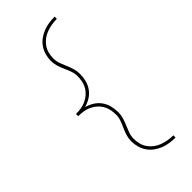

<svg xmlns="http://www.w3.org/2000/svg" viewBox="-304 -894 1107 1107"><g transform="rotate(-45 250.0 -340.0)"><path d="M405 153Q381 153 357 149.5Q333 146 310.5 137Q288 128 268.5 113.5Q249 99 235.5 79Q222 59 215.5 35.5Q209 12 209 -12Q209 -35 215.5 -56.5Q222 -78 231.5 -98.5Q241 -119 248.5 -140Q256 -161 256 -184Q256 -205 251.5 -225.5Q247 -246 236.5 -263.5Q226 -281 210 -294.5Q194 -308 175.5 -316.5Q157 -325 136 -328Q115 -331 95 -331V-333V-349Q115 -349 136 -352Q157 -355 175.5 -363.5Q194 -372 210 -385.5Q226 -399 236.5 -416.5Q247 -434 251.5 -454.5Q256 -475 256 -496Q256 -519 248.5 -540Q241 -561 231.5 -581.5Q222 -602 215.5 -623.5Q209 -645 209 -668Q209 -692 215.5 -715.5Q222 -739 235.5 -759Q249 -779 268.5 -793.5Q288 -808 310.5 -817Q333 -826 357 -829.5Q381 -833 405 -833V-815Q384 -815 362.5 -811.5Q341 -808 320.5 -800.5Q300 -793 282.5 -780Q265 -767 252.5 -749.5Q240 -732 234.5 -710.5Q229 -689 229 -668Q229 -645 236.5 -624Q244 -603 253 -582.5Q262 -562 268.5 -540.5Q275 -519 275 -496Q275 -470 268.5 -444Q262 -418 246.5 -396.5Q231 -375 208.5 -361Q186 -347 160 -340Q186 -333 208.5 -319Q231 -305 246.5 -283.5Q262 -262 268.5 -236Q275 -210 275 -184Q275 -161 268.5 -139.5Q262 -118 253 -97.5Q244 -77 236.5 -56Q229 -35 229 -12Q229 9 234.5 30.5Q240 52 252.5 69.5Q265 87 282.5 100Q300 113 320.5 120.5Q341 128 362.5 131.5Q384 135 405 135Z"/></g></svg>

Font: Iosevka Slab Thin
Style: Regular
Weight: 100
Monospace: yes
Designer: Belleve Invis
Foundry: Belleve Invis
Version: Version 11.1.0; ttfautohint (v1.8.3)